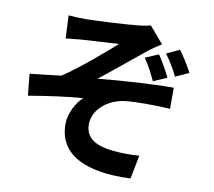

<svg xmlns="http://www.w3.org/2000/svg" viewBox="-89 -894 1179 1058"><g transform="rotate(10 500.0 -364.5)"><path d="M215 -766 221 -638C253 -641 286 -645 311 -647C352 -650 474 -656 516 -659C454 -604 324 -491 234 -432C182 -426 112 -417 59 -412L71 -291C171 -308 283 -324 374 -331C337 -297 302 -235 302 -173C302 -6 450 71 707 60L733 -72C696 -69 636 -68 581 -74C492 -84 429 -115 429 -194C429 -276 506 -341 598 -354C659 -362 759 -361 855 -356V-474C732 -474 567 -463 433 -450C501 -503 600 -586 671 -643C692 -660 728 -685 750 -698L671 -790C657 -786 634 -781 602 -778C540 -771 353 -762 310 -762C276 -762 246 -763 215 -766ZM743 -641 669 -609C697 -568 715 -533 735 -489L811 -522C792 -562 767 -605 743 -641ZM853 -686 780 -652C807 -617 830 -578 851 -535L926 -569C907 -606 877 -653 853 -686Z"/></g></svg>

Font: Source Han Sans JP
Style: Bold
Weight: 700
Designer: Ryoko NISHIZUKA 西塚涼子 (kana, bopomofo & ideographs); Paul D. Hunt (Latin, Greek & Cyrillic); Sandoll Communications 산돌커뮤니
Foundry: Adobe
Version: Version 2.002;hotconv 1.0.116;makeotfexe 2.5.65601